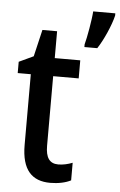

<svg xmlns="http://www.w3.org/2000/svg" viewBox="-54 -892 531 847"><g transform="rotate(5 211.0 -468.0)"><path d="M422 -843V-853H324C322 -817 307 -733 299 -705V-693H356C382 -732 412 -800 422 -843ZM229 -167C190 -167 173 -193 173 -245V-553H286V-633H173V-752H108L80 -633L16 -603V-553H74V-240C74 -129 120 -83 201 -83C236 -83 269 -90 292 -102V-180C272 -172 250 -167 229 -167Z"/></g></svg>

Font: Noto Sans Kannada UI Condensed Medium
Style: Regular
Weight: 500
Width: 3
Designer: Jelle Bosma - Monotype Design Team
Foundry: Monotype Imaging Inc.
Version: Version 2.005